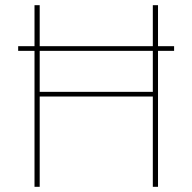

<svg xmlns="http://www.w3.org/2000/svg" viewBox="-20 -720 741 740"><path d="M50 -524V-542H651V-524ZM569 0V-700H589V0ZM113 0V-700H133V0ZM119 -348V-366H585V-348Z"/></svg>

Font: DM Sans 18pt Thin
Style: Regular
Weight: 250
Designer: Colophon Foundry, Jonny Pinhorn
Foundry: Colophon Foundry
Version: Version 4.004;gftools[0.9.30]